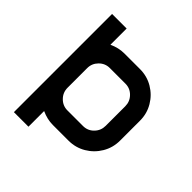

<svg xmlns="http://www.w3.org/2000/svg" viewBox="-188 -827 960 960"><g transform="rotate(45 291.5 -347.0)"><path d="M58.6 -694.3H161.6V-579.6Q201.7 -598.1 241.7 -598.1H352.1Q402.3 -598.1 443.8 -573.5Q485.4 -548.8 510 -507.3Q534.7 -465.8 534.7 -415.5V-274.9Q534.7 -224.6 510 -183.1Q485.4 -141.6 443.8 -116.9Q402.3 -92.3 352.1 -92.3H241.7Q201.7 -92.3 161.6 -110.8V0H58.6ZM162.1 -275.9Q162.1 -242.7 185.5 -219Q209 -195.3 241.7 -195.3H352.1Q385.3 -195.3 408.4 -219Q431.6 -242.7 431.6 -275.9V-414.6Q431.6 -447.8 408.4 -471.4Q385.3 -495.1 352.1 -495.1H241.7Q209 -495.1 185.5 -471.4Q162.1 -447.8 162.1 -414.6Z"/></g></svg>

Font: Anta
Style: Regular
Weight: 400
Designer: Sergej Lebedev
Foundry: Sergej Lebedev
Version: Version 1.000; ttfautohint (v1.8.4.7-5d5b)